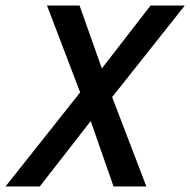

<svg xmlns="http://www.w3.org/2000/svg" viewBox="-34 -670 684 690"><path d="M-14 0 254 -338 135 -650H252L332 -424L507 -650H630L369 -321L492 0H374L292 -235L109 0Z"/></svg>

Font: Sometype Mono SemiBold
Style: Italic
Weight: 600
Italic angle: -12°
Designer: Ryoichi Tsunekawa
Foundry: Dharma Type
Version: Version 1.001